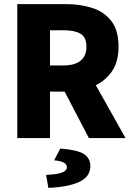

<svg xmlns="http://www.w3.org/2000/svg" viewBox="-20 -671 640 933"><path d="M64 0V-651H301Q370 -651 428 -632.5Q486 -614 521 -569Q556 -524 556 -444Q556 -368 521 -320Q486 -272 428 -249Q370 -226 301 -226H223V0ZM223 -353H289Q343 -353 371.5 -376Q400 -399 400 -444Q400 -490 371.5 -507Q343 -524 289 -524H223ZM272 -268 381 -372 590 0H412ZM215 242 204 179Q261 176 283 167Q305 158 305 141Q305 128 290.5 119.5Q276 111 243 108L273 51Q356 57 387.5 77.5Q419 98 419 136Q419 188 365 213Q311 238 215 242Z"/></svg>

Font: Source Code Pro ExtraBold
Style: Regular
Weight: 800
Monospace: yes
Designer: Paul D. Hunt, Teo Tuominen
Foundry: Adobe Systems Incorporated
Version: Version 1.018;hotconv 1.0.116;makeotfexe 2.5.65601